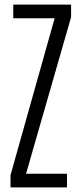

<svg xmlns="http://www.w3.org/2000/svg" viewBox="-20 -820 357 840"><path d="M26 0V-54L219 -740H38V-800H291V-745L94 -60H273V0Z"/></svg>

Font: Big Shoulders Display
Style: Regular
Weight: 400
Designer: Patric King
Foundry: XO Type Co
Version: Version 1.000; ttfautohint (v1.8.2)